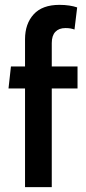

<svg xmlns="http://www.w3.org/2000/svg" viewBox="-20 -770 354 790"><path d="M83 0V-406H15L25 -496.5H83V-608.5Q83 -672 118.5 -711Q154 -750 224.5 -750Q246.5 -750 264.8 -747.2Q283 -744.5 297.5 -739.5L286.5 -648.5Q278 -651.5 269.5 -653Q261 -654.5 249 -654.5Q222.5 -654.5 207.8 -639Q193 -623.5 193 -592.5V-496.5H299V-406H193V0Z"/></svg>

Font: Cabin SemiCondensed SemiBold
Style: Regular
Weight: 600
Width: 4
Designer: Pablo Impallari
Foundry: Pablo Impallari. http://www.impallari.com Igino Marini. http://www.ikern.com
Version: Version 3.001